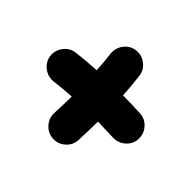

<svg xmlns="http://www.w3.org/2000/svg" viewBox="-126 -615 786 786"><g transform="rotate(45 267.0 -222.5)"><path d="M19 -206.1Q15.6 -236.3 34.7 -261Q53.7 -285.6 83.5 -289.1Q111.8 -292.5 139.6 -294.9Q167.5 -297.4 194.8 -298.8Q192.4 -343.8 187 -386.7Q183.6 -417 202.4 -441.9Q221.2 -466.8 251.5 -470.2Q281.7 -474.1 306.4 -454.8Q331.1 -435.5 334.5 -405.3Q337.9 -378.9 340.1 -353.3Q342.3 -327.6 343.8 -302.2Q393.6 -301.8 444.3 -299.3Q475.1 -297.9 495.6 -274.9Q516.1 -252 515.1 -221.7Q513.7 -190.9 490.7 -170.4Q467.8 -149.9 437.5 -150.9Q391.6 -152.8 347.2 -153.8Q346.7 -99.1 344.2 -44.4Q342.8 -13.7 320.1 6.6Q297.4 26.9 267.1 25.9Q236.3 24.4 215.6 1.7Q194.8 -21 195.8 -51.3Q198.2 -101.1 198.7 -150.4Q149.9 -147.5 102.1 -141.6Q71.8 -138.2 47.4 -157.2Q22.9 -176.3 19 -206.1Z"/></g></svg>

Font: Mikhak ExtraBold
Style: Regular
Weight: 800
Designer: Amin Abedi
Version: Version 3.3